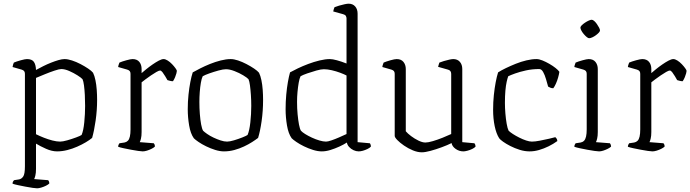

<svg xmlns="http://www.w3.org/2000/svg" viewBox="-20 -820 3739 1040"><path d="M181 200Q173 200 156 197.5Q139 195 118 191Q97 187 78 183Q59 179 48 175Q48 168 50.5 163.5Q53 159 56 156L82 152Q96 150 105.5 136.5Q115 123 115 81V-420Q115 -429 111 -434.5Q107 -440 97 -443L48 -457Q50 -466 51 -470.5Q52 -475 55 -481Q69 -487 92.5 -493.5Q116 -500 126 -500Q153 -500 163.5 -485Q174 -470 175 -441Q193 -451 214 -461.5Q235 -472 256.5 -480.5Q278 -489 297 -494.5Q316 -500 330 -500Q347 -500 370 -492.5Q393 -485 416 -473Q439 -461 457.5 -448.5Q476 -436 484 -426Q492 -410 497 -385.5Q502 -361 504 -333.5Q506 -306 506 -279Q506 -223 498 -167Q490 -111 479 -73Q466 -62 445 -49.5Q424 -37 398 -25.5Q372 -14 344 -7Q316 0 289 0Q261 0 229.5 -14Q198 -28 175 -42V95Q175 117 171.5 131Q168 145 165 150L241 156Q243 158 245 162.5Q247 167 247 174Q241 180 229 186Q217 192 203.5 196Q190 200 181 200ZM306 -53Q320 -53 344.5 -60Q369 -67 392 -75.5Q415 -84 422 -89Q432 -112 436.5 -157.5Q441 -203 441 -246Q441 -277 439.5 -305.5Q438 -334 435 -357Q432 -380 427 -391Q420 -399 399.5 -412Q379 -425 355 -435.5Q331 -446 312 -446Q301 -446 275.5 -437.5Q250 -429 222 -417.5Q194 -406 175 -398V-93Q195 -83 218 -74Q241 -65 264 -59Q287 -53 306 -53Z M753 0Q746 0 728.5 -2.5Q711 -5 690 -9Q669 -13 650 -17Q631 -21 620 -25Q620 -31 622.5 -36.5Q625 -42 627 -44L654 -48Q665 -50 672.5 -57.5Q680 -65 683.5 -80.5Q687 -96 687 -119V-420Q687 -429 683 -434.5Q679 -440 669 -443L620 -457Q621 -465 623.5 -471.5Q626 -478 627 -481Q641 -487 664.5 -493.5Q688 -500 698 -500Q722 -500 734.5 -485Q747 -470 747 -446V-424Q756 -432 772 -445Q788 -458 806 -470.5Q824 -483 840 -491.5Q856 -500 866 -500Q876 -500 888.5 -492Q901 -484 912 -472.5Q923 -461 930.5 -450.5Q938 -440 938 -436Q938 -432 935.5 -422.5Q933 -413 928.5 -402Q924 -391 917 -380Q908 -380 899.5 -382.5Q891 -385 887 -386Q882 -395 874.5 -407.5Q867 -420 860 -429Q853 -438 847 -438Q841 -438 827 -430Q813 -422 797 -411Q781 -400 767 -389.5Q753 -379 747 -374V-105Q747 -83 743.5 -69Q740 -55 737 -50L813 -44Q815 -42 817 -37.5Q819 -33 819 -26Q813 -20 801 -14Q789 -8 776 -4Q763 0 753 0Z M1193 0Q1171 0 1145.5 -8Q1120 -16 1096.5 -27.5Q1073 -39 1055.5 -51Q1038 -63 1030 -71Q1012 -96 1004.5 -140.5Q997 -185 997 -228Q997 -269 1001 -307Q1005 -345 1011 -376Q1017 -407 1024 -428Q1040 -437 1064.5 -449.5Q1089 -462 1117.5 -473.5Q1146 -485 1175.5 -492.5Q1205 -500 1230 -500Q1247 -500 1269.5 -492.5Q1292 -485 1315 -473Q1338 -461 1356.5 -448.5Q1375 -436 1383 -426Q1391 -410 1396 -385.5Q1401 -361 1403 -333.5Q1405 -306 1405 -279Q1405 -219 1397 -163.5Q1389 -108 1378 -73Q1365 -63 1345.5 -50.5Q1326 -38 1301.5 -26.5Q1277 -15 1249.5 -7.5Q1222 0 1193 0ZM1210 -53Q1224 -53 1247.5 -60Q1271 -67 1292.5 -75.5Q1314 -84 1321 -89Q1331 -112 1336 -157Q1341 -202 1341 -246Q1341 -277 1339 -306Q1337 -335 1334 -357.5Q1331 -380 1326 -391Q1319 -399 1297.5 -412Q1276 -425 1250 -435Q1224 -445 1204 -445Q1189 -445 1163.5 -438Q1138 -431 1114 -422.5Q1090 -414 1078 -407Q1072 -395 1068 -371.5Q1064 -348 1062 -321Q1060 -294 1060 -268Q1060 -234 1062.5 -202Q1065 -170 1069.5 -146Q1074 -122 1080 -112Q1087 -105 1102 -94.5Q1117 -84 1136 -75Q1155 -66 1174.5 -59.5Q1194 -53 1210 -53Z M1723 0Q1701 0 1675.5 -8Q1650 -16 1626.5 -27.5Q1603 -39 1585.5 -51Q1568 -63 1560 -71Q1542 -96 1534.5 -140.5Q1527 -185 1527 -228Q1527 -269 1530.5 -307Q1534 -345 1539.5 -376Q1545 -407 1551 -428Q1567 -437 1593 -449.5Q1619 -462 1649.5 -473.5Q1680 -485 1711 -492.5Q1742 -500 1767 -500Q1781 -500 1805 -493.5Q1829 -487 1857 -476V-720Q1857 -727 1853.5 -733.5Q1850 -740 1839 -743L1785 -758Q1786 -764 1788 -770.5Q1790 -777 1792 -781Q1802 -785 1817 -789.5Q1832 -794 1846.5 -797Q1861 -800 1868 -800Q1891 -800 1904 -785Q1917 -770 1917 -746V-50L1983 -44Q1985 -43 1987 -37.5Q1989 -32 1989 -26Q1983 -19 1970.5 -13Q1958 -7 1945.5 -3.5Q1933 0 1923 0Q1909 0 1895 -6.5Q1881 -13 1871 -24Q1861 -35 1859 -48Q1842 -37 1818 -26Q1794 -15 1769.5 -7.5Q1745 0 1723 0ZM1746 -53Q1756 -53 1775 -59.5Q1794 -66 1816 -75.5Q1838 -85 1857 -94V-411Q1844 -418 1822.5 -426Q1801 -434 1777.5 -439.5Q1754 -445 1734 -445Q1719 -445 1694 -438Q1669 -431 1644.5 -422.5Q1620 -414 1608 -407Q1602 -395 1598 -372Q1594 -349 1591.5 -322Q1589 -295 1589 -268Q1589 -233 1592 -201Q1595 -169 1599.5 -145.5Q1604 -122 1610 -112Q1617 -104 1633 -94Q1649 -84 1669.5 -74.5Q1690 -65 1710.5 -59Q1731 -53 1746 -53Z M2265 5Q2242 5 2216.5 -5.5Q2191 -16 2168.5 -31.5Q2146 -47 2132 -61.5Q2118 -76 2118 -84V-420Q2118 -429 2114 -434.5Q2110 -440 2100 -443L2051 -457Q2052 -465 2054.5 -471.5Q2057 -478 2058 -481Q2072 -487 2095 -493.5Q2118 -500 2129 -500Q2153 -500 2165.5 -484.5Q2178 -469 2178 -446V-109Q2188 -97 2206.5 -83Q2225 -69 2246.5 -58.5Q2268 -48 2284 -48Q2299 -48 2324.5 -55.5Q2350 -63 2377.5 -74Q2405 -85 2424 -94V-420Q2424 -429 2419.5 -435Q2415 -441 2406 -443L2353 -458Q2355 -466 2357 -472Q2359 -478 2360 -481Q2370 -485 2385 -489.5Q2400 -494 2414 -497Q2428 -500 2435 -500Q2458 -500 2471 -485Q2484 -470 2484 -446V-50L2550 -44Q2553 -40 2554.5 -35.5Q2556 -31 2556 -26Q2550 -19 2537.5 -13Q2525 -7 2511.5 -3.5Q2498 0 2490 0Q2467 0 2448 -13.5Q2429 -27 2426 -45Q2404 -34 2373 -22.5Q2342 -11 2312.5 -3Q2283 5 2265 5Z M2849 0Q2822 0 2795 -8.5Q2768 -17 2744.5 -29Q2721 -41 2705 -52.5Q2689 -64 2684 -71Q2668 -96 2659.5 -137Q2651 -178 2651 -225Q2651 -267 2655 -305Q2659 -343 2665 -374.5Q2671 -406 2678 -428Q2695 -439 2720 -451Q2745 -463 2773.5 -474.5Q2802 -486 2831.5 -493Q2861 -500 2886 -500Q2900 -500 2918.5 -492.5Q2937 -485 2956 -474Q2975 -463 2989.5 -451.5Q3004 -440 3010 -431Q3008 -417 3003 -399.5Q2998 -382 2991 -366.5Q2984 -351 2977 -342Q2968 -342 2961 -345Q2954 -348 2949 -351Q2944 -369 2937.5 -391.5Q2931 -414 2922 -430Q2913 -446 2901 -446Q2863 -446 2829 -438.5Q2795 -431 2770 -422Q2745 -413 2733 -407Q2729 -397 2724.5 -377Q2720 -357 2717.5 -328.5Q2715 -300 2715 -263Q2715 -236 2717.5 -205.5Q2720 -175 2724.5 -149.5Q2729 -124 2735 -112Q2743 -104 2758.5 -94Q2774 -84 2793 -74.5Q2812 -65 2830 -59Q2848 -53 2861 -53Q2878 -53 2904 -58Q2930 -63 2954 -68.5Q2978 -74 2988 -77Q2990 -75 2994 -70.5Q2998 -66 2999 -56Q2977 -40 2951.5 -27.5Q2926 -15 2900 -7.5Q2874 0 2849 0Z M3225 0Q3218 0 3200 -2.5Q3182 -5 3161 -9Q3140 -13 3121 -17Q3102 -21 3091 -25Q3091 -31 3093.5 -36.5Q3096 -42 3098 -44L3125 -48Q3136 -50 3143.5 -57.5Q3151 -65 3154.5 -80.5Q3158 -96 3158 -119V-420Q3158 -429 3154 -434.5Q3150 -440 3140 -443L3091 -457Q3092 -465 3094.5 -471.5Q3097 -478 3098 -481Q3112 -487 3135.5 -493.5Q3159 -500 3169 -500Q3193 -500 3205.5 -484.5Q3218 -469 3218 -446V-105Q3218 -83 3214.5 -69Q3211 -55 3208 -50L3284 -44Q3287 -40 3288.5 -35.5Q3290 -31 3290 -26Q3284 -20 3272 -14Q3260 -8 3247.5 -4Q3235 0 3225 0ZM3171 -613Q3166 -613 3158 -619.5Q3150 -626 3142 -635.5Q3134 -645 3129 -654.5Q3124 -664 3124 -670Q3124 -676 3131 -683Q3138 -690 3148.5 -697Q3159 -704 3169 -708.5Q3179 -713 3185 -713Q3191 -713 3198.5 -706.5Q3206 -700 3213 -690Q3220 -680 3225 -670.5Q3230 -661 3230 -655Q3230 -650 3223.5 -643Q3217 -636 3207.5 -629Q3198 -622 3188 -617.5Q3178 -613 3171 -613Z M3514 0Q3507 0 3489.5 -2.5Q3472 -5 3451 -9Q3430 -13 3411 -17Q3392 -21 3381 -25Q3381 -31 3383.5 -36.5Q3386 -42 3388 -44L3415 -48Q3426 -50 3433.5 -57.5Q3441 -65 3444.5 -80.5Q3448 -96 3448 -119V-420Q3448 -429 3444 -434.5Q3440 -440 3430 -443L3381 -457Q3382 -465 3384.5 -471.5Q3387 -478 3388 -481Q3402 -487 3425.5 -493.5Q3449 -500 3459 -500Q3483 -500 3495.5 -485Q3508 -470 3508 -446V-424Q3517 -432 3533 -445Q3549 -458 3567 -470.5Q3585 -483 3601 -491.5Q3617 -500 3627 -500Q3637 -500 3649.5 -492Q3662 -484 3673 -472.5Q3684 -461 3691.5 -450.5Q3699 -440 3699 -436Q3699 -432 3696.5 -422.5Q3694 -413 3689.5 -402Q3685 -391 3678 -380Q3669 -380 3660.5 -382.5Q3652 -385 3648 -386Q3643 -395 3635.5 -407.5Q3628 -420 3621 -429Q3614 -438 3608 -438Q3602 -438 3588 -430Q3574 -422 3558 -411Q3542 -400 3528 -389.5Q3514 -379 3508 -374V-105Q3508 -83 3504.5 -69Q3501 -55 3498 -50L3574 -44Q3576 -42 3578 -37.5Q3580 -33 3580 -26Q3574 -20 3562 -14Q3550 -8 3537 -4Q3524 0 3514 0Z"/></svg>

Font: Texturina 12pt Thin
Style: Regular
Weight: 250
Designer: Guillermo Torres Carreño
Foundry: Omnibus-Type
Version: Version 1.002